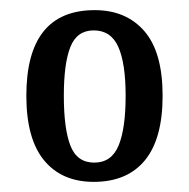

<svg xmlns="http://www.w3.org/2000/svg" viewBox="-20 -739 373 379"><path d="M165 -380Q102 -380 67 -422.5Q32 -465 32 -550Q32 -719 167 -719Q229 -719 265 -677.5Q301 -636 301 -550Q301 -465 266 -422.5Q231 -380 165 -380ZM166 -418Q200 -418 214 -451.5Q228 -485 228 -550Q228 -614 213.5 -646.5Q199 -679 165 -679Q132 -679 119 -646.5Q106 -614 106 -550Q106 -485 119 -451.5Q132 -418 166 -418Z"/></svg>

Font: Noto Serif Myanmar ExtraCondensed Medium
Style: Regular
Weight: 500
Width: 2
Designer: Ben Mitchell and the Monotype Design Team
Foundry: Monotype Imaging Inc.
Version: Version 2.106; ttfautohint (v1.8.4.7-5d5b)